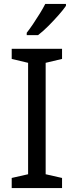

<svg xmlns="http://www.w3.org/2000/svg" viewBox="-20 -964 379 984"><path d="M298 0H40V-52L124 -71V-642L40 -662V-714H298V-662L214 -642V-71L298 -52ZM318 -934Q306 -916 281 -887.5Q256 -859 227.5 -830.5Q199 -802 175 -784H117V-796Q132 -815 149.5 -841Q167 -867 184 -894.5Q201 -922 212 -944H318Z"/></svg>

Font: Noto Sans Modi
Style: Regular
Weight: 400
Designer: Monotype Design Team
Foundry: Monotype Imaging Inc.
Version: Version 2.003; ttfautohint (v1.8.4.7-5d5b)